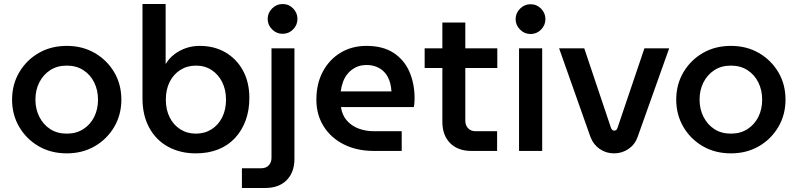

<svg xmlns="http://www.w3.org/2000/svg" viewBox="-20 -750 3963 954"><path d="M312 12Q233 12 172 -23.5Q111 -59 75.5 -119.5Q40 -180 40 -255Q40 -330 75.5 -390.5Q111 -451 172 -486.5Q233 -522 312 -522Q390 -522 451 -486.5Q512 -451 547.5 -391Q583 -331 583 -255Q583 -180 547.5 -119.5Q512 -59 451 -23.5Q390 12 312 12ZM312 -86Q359 -86 394 -108.5Q429 -131 448 -169Q467 -207 467 -255Q467 -302 448 -340.5Q429 -379 394 -401.5Q359 -424 312 -424Q264 -424 229.5 -401.5Q195 -379 175.5 -341Q156 -303 156 -255Q156 -208 175.5 -169.5Q195 -131 229.5 -108.5Q264 -86 312 -86Z M953 12Q875 12 815 -21Q755 -54 721.5 -115.5Q688 -177 688 -261V-730H803V-433H804Q820 -460 846 -480Q872 -500 904 -511Q936 -522 972 -522Q1045 -522 1100.5 -489.5Q1156 -457 1187.5 -399Q1219 -341 1219 -263Q1219 -202 1200.5 -151.5Q1182 -101 1147.5 -64Q1113 -27 1064 -7.5Q1015 12 953 12ZM953 -86Q997 -86 1031 -107.5Q1065 -129 1084 -167Q1103 -205 1103 -255Q1103 -304 1084 -342Q1065 -380 1031.5 -402Q998 -424 954 -424Q910 -424 876 -402.5Q842 -381 823 -343Q804 -305 804 -255Q804 -205 823 -167Q842 -129 876 -107.5Q910 -86 953 -86Z M1182 184V86H1278Q1302 86 1315.5 71.5Q1329 57 1329 34V-510H1443V39Q1443 106 1404.5 145Q1366 184 1298 184ZM1384 -582Q1354 -582 1332 -604Q1310 -626 1310 -656Q1310 -686 1332 -708Q1354 -730 1384 -730Q1415 -730 1436.5 -708Q1458 -686 1458 -656Q1458 -626 1436.5 -604Q1415 -582 1384 -582Z M1839 0Q1753 0 1688.5 -32.5Q1624 -65 1588 -122.5Q1552 -180 1552 -255Q1552 -334 1584 -394Q1616 -454 1672 -488Q1728 -522 1801 -522Q1883 -522 1936 -487Q1989 -452 2014.5 -393Q2040 -334 2040 -261Q2040 -251 2039 -238Q2038 -225 2036 -218H1674Q1680 -178 1703 -151.5Q1726 -125 1761 -111.5Q1796 -98 1839 -98H1976V0ZM1673 -296H1925Q1924 -315 1919.5 -334Q1915 -353 1905.5 -370Q1896 -387 1881.5 -399.5Q1867 -412 1847 -419.5Q1827 -427 1801 -427Q1771 -427 1748 -415.5Q1725 -404 1709 -385.5Q1693 -367 1684.5 -343.5Q1676 -320 1673 -296Z M2323 0Q2255 0 2216.5 -39Q2178 -78 2178 -145V-638H2292V-150Q2292 -127 2306 -112.5Q2320 -98 2343 -98H2450V0ZM2090 -412V-510H2451V-412Z M2559 0V-510H2674V0ZM2616 -581Q2586 -581 2564 -603Q2542 -625 2542 -655Q2542 -685 2564 -707Q2586 -729 2616 -729Q2647 -729 2668.5 -707Q2690 -685 2690 -655Q2690 -625 2668.5 -603Q2647 -581 2616 -581Z M3031 12Q2991 12 2959.5 -10Q2928 -32 2914 -69L2758 -510H2883L3016 -114Q3019 -107 3023 -104Q3027 -101 3032 -101Q3037 -101 3041.5 -104Q3046 -107 3048 -114L3182 -510H3305L3148 -69Q3135 -32 3103 -10Q3071 12 3031 12Z M3612 12Q3533 12 3472 -23.5Q3411 -59 3375.5 -119.5Q3340 -180 3340 -255Q3340 -330 3375.5 -390.5Q3411 -451 3472 -486.5Q3533 -522 3612 -522Q3690 -522 3751 -486.5Q3812 -451 3847.5 -391Q3883 -331 3883 -255Q3883 -180 3847.5 -119.5Q3812 -59 3751 -23.5Q3690 12 3612 12ZM3612 -86Q3659 -86 3694 -108.5Q3729 -131 3748 -169Q3767 -207 3767 -255Q3767 -302 3748 -340.5Q3729 -379 3694 -401.5Q3659 -424 3612 -424Q3564 -424 3529.5 -401.5Q3495 -379 3475.5 -341Q3456 -303 3456 -255Q3456 -208 3475.5 -169.5Q3495 -131 3529.5 -108.5Q3564 -86 3612 -86Z"/></svg>

Font: MuseoModerno Thin Medium
Style: Regular
Weight: 500
Version: Version 1.003